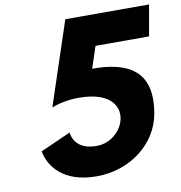

<svg xmlns="http://www.w3.org/2000/svg" viewBox="-90 -909 951 1007"><g transform="rotate(-10 385.0 -405.0)"><path d="M372 -142C286 -142 249.6 -185 243.6 -236L81.9 -164C98.1 -80 168.4 15 344.4 15C521.4 15 670.3 -98 698.1 -256C738.5 -485 602.1 -545 418.1 -545L456.4 -660H741.4L770.5 -825H324.5L177.2 -381C204.1 -392 253.8 -407 322.8 -407C622.8 -407 535.7 -142 372 -142Z"/></g></svg>

Font: Hussar Wysoki
Style: Obl
Weight: 700
Foundry: Cannot Into Space Fonts
Version: Version 0.92